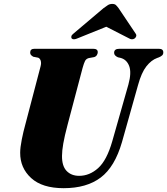

<svg xmlns="http://www.w3.org/2000/svg" viewBox="-20 -949 854 980"><path d="M553 -228 635.5 -518Q652 -578 639.5 -611.5Q627 -645 595.5 -653.5L582 -656.5Q562 -665.5 562.5 -679.5Q562.5 -700 589 -700H791Q813.5 -700 813.5 -681.5Q813.5 -672 807.8 -666.5Q802 -661 791.5 -656.5L782 -653Q752.5 -642.5 727.2 -610.5Q702 -578.5 684.5 -514.5L602.5 -223.5Q566 -97 494 -42.8Q422 11.5 305 11.5Q195.5 11.5 139 -40.2Q82.5 -92 83 -169.5Q83 -196 91.2 -237.2Q99.5 -278.5 108.5 -310.5L187 -610Q191.5 -626.5 188 -638.5Q184.5 -650.5 175 -654.5L149.5 -659.5Q141.5 -664.5 137.8 -668.8Q134 -673 134 -681.5Q134.5 -700 155.5 -700H456Q479 -700 479 -682.5Q479 -675.5 474.5 -668Q470 -660.5 460.5 -657.5L433 -652.5Q420 -649 414.2 -638Q408.5 -627 401.5 -602L325 -312.5Q309.5 -254 303 -216.5Q296.5 -179 296.5 -153.5Q296 -101.5 320 -76.5Q344 -51.5 384 -51.5Q437 -51.5 481 -91Q525 -130.5 553 -228ZM377.5 -754Q355 -743.5 346 -752.5Q343 -756.5 344.2 -763.5Q345.5 -770.5 355.5 -778L508 -907Q521 -917 530.8 -923Q540.5 -929 553 -929Q565.5 -929 571.8 -923Q578 -917 585.5 -907L672 -778Q677.5 -770.5 675 -763.5Q672.5 -756.5 667 -752.5Q653.5 -743.5 637 -754L522.5 -812.5Z"/></svg>

Font: Fraunces 72pt S000 Black
Style: Italic
Weight: 900
Italic angle: -16°
Version: Version 1.000; ttfautohint (v1.8.3)